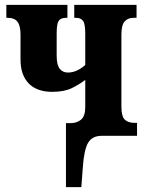

<svg xmlns="http://www.w3.org/2000/svg" viewBox="-20 -556 618 786"><path d="M250 210V-52H270Q294 -52 311.5 -66Q329 -80 329 -118V-229Q306 -211 274.5 -195.5Q243 -180 194 -180Q131 -180 97.5 -214.5Q64 -249 64 -312V-415Q64 -451 51.5 -467Q39 -483 13 -483H6V-536H256V-483H250Q229 -483 220.5 -471Q212 -459 212 -420V-328Q212 -290 224.5 -274.5Q237 -259 258 -259Q294 -259 329 -290V-418Q329 -458 320 -470.5Q311 -483 291 -483H284V-536H539V-483H526Q504 -483 490.5 -468.5Q477 -454 477 -414V-120Q477 -80 490.5 -66.5Q504 -53 532 -53H541V0H396Q358 0 341 28Q324 56 319 130L313 210Z"/></svg>

Font: Noto Serif ExtraCondensed ExtraBold
Style: Regular
Weight: 800
Width: 2
Designer: Monotype Design Team
Foundry: Monotype Imaging Inc.
Version: Version 2.013; ttfautohint (v1.8.4.7-5d5b)